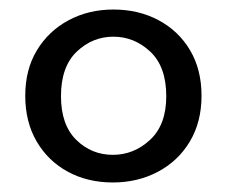

<svg xmlns="http://www.w3.org/2000/svg" viewBox="-20 -729 476 403"><path d="M33 -528Q33 -583 57.5 -623.5Q82 -664 124 -686.5Q166 -709 218 -709Q271 -709 313 -686.5Q355 -664 379 -623.5Q403 -583 403 -528Q403 -473 378.5 -432Q354 -391 311.5 -368.5Q269 -346 217 -346Q164 -346 122.5 -368.5Q81 -391 57 -432Q33 -473 33 -528ZM329 -527Q329 -589 295.5 -620.5Q262 -652 218 -652Q174 -652 141 -620.5Q108 -589 108 -527Q108 -467 140 -435.5Q172 -404 217 -404Q261 -404 295 -435.5Q329 -467 329 -527Z"/></svg>

Font: Poppins
Style: Regular
Weight: 400
Designer: Ninad Kale (Devanagari), Jonny Pinhorn (Latin)
Version: Version 5.002